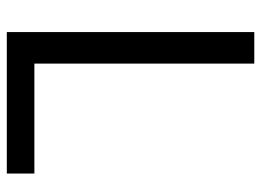

<svg xmlns="http://www.w3.org/2000/svg" viewBox="-124 -662 785 578"><g transform="rotate(90 269.0 -372.5)"><path d="M76 0C76 0 76 -745 76 -745C76 -745 171 -745 171 -745C171 -745 171 -83 171 -83C171 -83 502 -83 502 -83C502 -83 502 0 502 0C502 0 76 0 76 0Z"/></g></svg>

Font: Preevio_Regular
Style: Regular
Weight: 500
Designer: Gumpita Rahayu
Foundry: Tokotype Studio
Version: ""